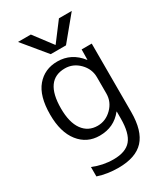

<svg xmlns="http://www.w3.org/2000/svg" viewBox="-236 -859 1035 1190"><g transform="rotate(-30 281.0 -263.5)"><path d="M488.3 -519.5V-30.3Q488.3 104.5 430.2 167.5Q372.1 230.5 248 230.5Q168.9 230.5 101.6 208V140.6Q171.9 169.9 248 169.9Q335 169.9 373.5 124Q412.1 78.1 412.1 -27.3V-77.1H410.2Q349.6 0 247.1 0Q156.2 0 100.6 -70.3Q44.9 -140.6 44.9 -266.6Q44.9 -399.4 100.6 -464.8Q156.2 -530.3 247.1 -530.3Q347.7 -530.3 413.1 -446.3H415L416 -519.5ZM390.6 -756.8H482.4L344.7 -589.8H235.4L97.7 -756.8H189.5L289.1 -625H291ZM122.1 -266.6Q122.1 -166 160.6 -112.8Q199.2 -59.6 266.6 -59.6Q324.2 -59.6 368.2 -103Q412.1 -146.5 412.1 -206.1V-322.3Q412.1 -381.8 368.7 -425.8Q325.2 -469.7 266.6 -469.7Q122.1 -469.7 122.1 -266.6Z"/></g></svg>

Font: Gen Shin Gothic Normal
Style: Regular
Weight: 300
Designer: [Source Han Sans]
Ryoko NISHIZUKA  (kana & ideographs); Paul D. Hunt (Latin, Greek & Cyrillic); Wenlong ZHANG  (bopomofo
Version: Version 1.002.20150607